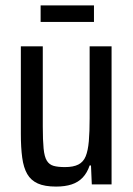

<svg xmlns="http://www.w3.org/2000/svg" viewBox="-20 -681 492 709"><path d="M187 8Q145 8 119.5 -3.5Q94 -15 80.5 -38.5Q67 -62 62 -99Q57 -136 57 -186V-510H138V-214Q138 -163 141 -132.5Q144 -102 153 -87.5Q162 -73 178 -68.5Q194 -64 220 -64Q251 -64 269.5 -73.5Q288 -83 296.5 -104Q305 -125 308 -159.5Q311 -194 311 -244V-510H392V0H319L316 -70H311Q302 -43 285.5 -25.5Q269 -8 244.5 0Q220 8 187 8ZM130 -600V-661H327V-600Z"/></svg>

Font: Saira Condensed Medium
Style: Regular
Weight: 500
Width: 3
Designer: Hector Gatti with collaboration of the Omnibus-Type team
Foundry: Omnibus-Type
Version: Version 1.101